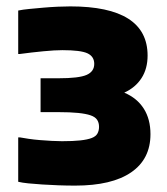

<svg xmlns="http://www.w3.org/2000/svg" viewBox="-20 -873 522 601"><path d="M215 -292Q189 -292 162.5 -293Q136 -294 112.5 -295.5Q89 -297 69 -299Q49 -301 37 -304V-443H42Q53 -441 69.5 -438.5Q86 -436 105 -434.5Q124 -433 142 -432Q160 -431 174 -431Q209 -431 231.5 -433.5Q254 -436 267 -441Q280 -446 285 -455Q290 -464 290 -476Q290 -489 284 -498Q278 -507 263.5 -512Q249 -517 224.5 -519.5Q200 -522 163 -522H107V-628H163Q227 -628 251 -638.5Q275 -649 275 -673Q275 -696 254 -706Q233 -716 175 -716Q152 -716 115.5 -712.5Q79 -709 42 -704H37V-840Q51 -843 72 -845Q93 -847 115.5 -849Q138 -851 160.5 -852Q183 -853 200 -853Q442 -853 442 -699Q442 -658 423 -628.5Q404 -599 369 -583Q409 -566 430 -533Q451 -500 451 -453Q451 -375 390.5 -333.5Q330 -292 215 -292Z"/></svg>

Font: Encode Sans Normal
Style: ExtraBold
Weight: 800
Designer: Pablo Impallari, Andres Torresi
Foundry: Pablo Impallari, Andres Torresi
Version: Version 1.000; ttfautohint (v1.00) -l 8 -r 50 -G 200 -x 14 -